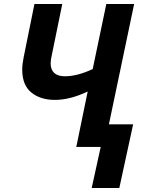

<svg xmlns="http://www.w3.org/2000/svg" viewBox="-20 -734 735 959"><path d="M483 0H361L418 -277Q330 -235 254 -235Q182 -235 136.5 -272Q91 -309 91 -386Q91 -413 98 -447L152 -714H291L239 -460Q233 -435 233 -417Q233 -386 251 -369.5Q269 -353 304 -353Q366 -353 443 -389L511 -714H650L524 -113H645L576 205H438Z"/></svg>

Font: Noto Sans Display
Style: Bold Italic
Weight: 700
Italic angle: -12°
Designer: Monotype Design team
Foundry: Monotype Imaging Inc.
Version: Version 1.000